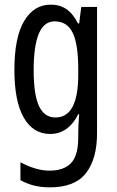

<svg xmlns="http://www.w3.org/2000/svg" viewBox="-20 -567 502 827"><path d="M199 -547Q237 -547 265.5 -528Q294 -509 316 -466H321L330 -537H398V6Q398 118 350 179Q302 240 195 240Q158 240 127.5 232.5Q97 225 68 209V132Q136 168 193 168Q255 168 286 135.5Q317 103 317 25V9Q317 -8 318 -29.5Q319 -51 321 -75H317Q274 10 196 10Q123 10 82.5 -60Q42 -130 42 -266Q42 -406 84 -476.5Q126 -547 199 -547ZM216 -475Q169 -475 147 -421.5Q125 -368 125 -265Q125 -159 148 -110Q171 -61 219 -61Q317 -61 317 -245V-270Q317 -377 293 -426Q269 -475 216 -475Z"/></svg>

Font: Noto Sans Lao ExtraCondensed
Style: Regular
Weight: 400
Width: 2
Designer: Monotype Design Team
Foundry: Monotype Imaging Inc.
Version: Version 2.004; ttfautohint (v1.8.4.7-5d5b)